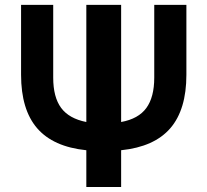

<svg xmlns="http://www.w3.org/2000/svg" viewBox="-20 -750 832 770"><path d="M64.5 -450.2V-730.5H193.4V-438.5Q193.4 -360.4 225.1 -317.4Q256.8 -274.4 326.2 -260.7V-730.5H465.8V-260.7Q535.2 -273.4 566.9 -316.9Q598.6 -360.4 598.6 -438.5V-730.5H727.5V-450.2Q727.5 -310.5 663.1 -235.8Q598.6 -161.1 465.8 -147.5V0H326.2V-147.5Q193.4 -161.1 128.9 -235.8Q64.5 -310.5 64.5 -450.2Z"/></svg>

Font: Mgen+ 1c bold
Style: Bold
Weight: 700
Designer: [Source Han Sans]
Ryoko NISHIZUKA  (kana & ideographs); Paul D. Hunt (Latin, Greek & Cyrillic); Wenlong ZHANG  (bopomofo
Version: Version 1.059.20150602